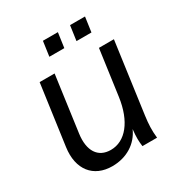

<svg xmlns="http://www.w3.org/2000/svg" viewBox="-168 -823 903 956"><g transform="rotate(-30 283.5 -345.0)"><path d="M203 12C286 12 352 -30 382 -98C377 -52 378 -29 382 0H466C461 -45 463 -80 469 -125L525 -532H439L403 -272C385 -140 321 -62 237 -62C164 -62 127 -118 140 -212L184 -532H98L50 -186C33 -65 95 12 203 12ZM359 -617H445L457 -702H371ZM203 -617H289L301 -702H215Z"/></g></svg>

Font: Ronzino Oblique
Style: Italic
Weight: 400
Italic angle: -8°
Designer: Nunzio Mazzaferro
Foundry: Collletttivo
Version: Version 1.000;Glyphs 3.3 (3337)